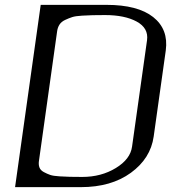

<svg xmlns="http://www.w3.org/2000/svg" viewBox="-20 -770 706 790"><path d="M612.3 -208Q599.6 -118.2 518.6 -59.1Q437.5 0 312.5 0H42L147.5 -750Q147.5 -750 418 -750Q546.9 -750 610.4 -699.7Q673.8 -649.4 662.1 -562.5ZM523.4 -167 585 -604.5Q591.8 -654.3 542.5 -681.2Q493.2 -708 412.1 -708Q377.9 -708 361.3 -707.5Q344.7 -707 317.9 -705.6Q291 -704.1 277.3 -699.7Q263.7 -695.3 248 -688Q232.4 -680.7 224.6 -668.5Q216.8 -656.2 214.8 -639.6L140.6 -110.4Q137.7 -93.8 142.1 -81.5Q146.5 -69.3 160.2 -62Q173.8 -54.7 186.5 -50.3Q199.2 -45.9 225.1 -44.4Q251 -43 267.6 -42.5Q284.2 -42 318.4 -42Q396.5 -42 456.5 -78.6Q516.6 -115.2 523.4 -167Z"/></svg>

Font: okolaks
Style: RegularItalic
Weight: 500
Italic angle: -8°
Version: Version 000.6.0